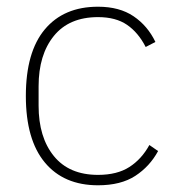

<svg xmlns="http://www.w3.org/2000/svg" viewBox="-20 -540 531 572"><path d="M272 12Q170 12 113.5 -56Q57 -124 57 -254Q57 -385 113.5 -452.5Q170 -520 272 -520Q336 -520 378 -491.5Q420 -463 443 -415L414 -400Q392 -443 358.5 -466Q325 -489 272 -489Q186 -489 140.5 -433Q95 -377 95 -283V-225Q95 -131 140.5 -75Q186 -19 272 -19Q329 -19 365.5 -42.5Q402 -66 425 -108L451 -90Q426 -44 383 -16Q340 12 272 12Z"/></svg>

Font: IBM Plex Sans Thai ExtraLight
Style: Regular
Weight: 200
Designer: Mike Abbink, Paul van der Laan, Pieter van Rosmalen, Ben Mitchell, Mark Frömberg
Foundry: Bold Monday
Version: Version 1.1